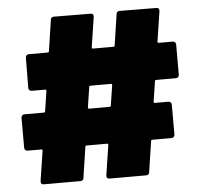

<svg xmlns="http://www.w3.org/2000/svg" viewBox="-48 -723 775 742"><g transform="rotate(-5 339.0 -352.0)"><path d="M637 -395H561Q555 -395 555 -390L543 -312Q543 -307 547 -307H600Q605 -307 608.5 -303.5Q612 -300 612 -295V-178Q612 -173 608.5 -169.5Q605 -166 600 -166H526Q520 -166 520 -161L502 -42Q501 -31 489 -31H347Q335 -31 336 -44L354 -161Q354 -166 350 -166H271Q265 -166 265 -161L247 -42Q246 -31 234 -31H92Q80 -31 81 -44L99 -161Q99 -166 95 -166H41Q36 -166 32.5 -169.5Q29 -173 29 -178V-295Q29 -300 32.5 -303.5Q36 -307 41 -307H116Q122 -307 122 -312L134 -390Q134 -395 130 -395H77Q72 -395 68.5 -398.5Q65 -402 65 -407L66 -525Q66 -530 69.5 -533.5Q73 -537 78 -537H151Q157 -537 157 -542L175 -662Q176 -673 188 -673L330 -672Q342 -672 341 -659L323 -542Q323 -537 327 -537H406Q412 -537 412 -542L430 -662Q431 -673 443 -673L585 -672Q597 -672 596 -659L578 -542Q578 -537 582 -537H637Q642 -537 645.5 -533.5Q649 -530 649 -525V-407Q649 -402 645.5 -398.5Q642 -395 637 -395ZM377 -312 389 -390Q389 -395 385 -395H306Q300 -395 300 -390L288 -312Q288 -307 292 -307H371Q377 -307 377 -312Z"/></g></svg>

Font: BARLOWEXTRABOLD
Style: Regular
Weight: 800
Designer: Jeremy Tribby
Foundry: Tribby Type
Version: Version 1.422